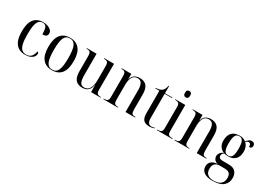

<svg xmlns="http://www.w3.org/2000/svg" viewBox="-13 -1683 3926 2859"><g transform="rotate(30 1950.0 -253.5)"><path d="M262 10Q200 10 152 -17Q104 -44 77 -105Q50 -166 50 -269Q50 -374 77 -434Q104 -494 151 -520Q198 -546 258 -546Q303 -546 339.5 -533.5Q376 -521 398 -498Q420 -475 420 -442Q420 -382 337 -382Q337 -464 320.5 -500Q304 -536 256 -536Q222 -536 196.5 -513.5Q171 -491 157.5 -433Q144 -375 144 -269Q144 -170 158 -111Q172 -52 201.5 -26Q231 0 278 0Q325 0 356.5 -28.5Q388 -57 402 -126Q424 -121 424 -93Q424 -70 407 -46Q390 -22 354 -6Q318 10 262 10Z M723 10Q622 10 564.5 -58.5Q507 -127 507 -269Q507 -546 726 -546Q828 -546 885 -477Q942 -408 942 -269Q942 -127 886.5 -58.5Q831 10 723 10ZM725 0Q793 0 821 -61.5Q849 -123 849 -269Q849 -414 820.5 -475Q792 -536 724 -536Q657 -536 629 -475Q601 -414 601 -269Q601 -123 629.5 -61.5Q658 0 725 0Z M1249 10Q1170 10 1130 -36Q1090 -82 1090 -185V-443Q1090 -492 1075 -509Q1060 -526 1016 -526H1013V-536H1181V-172Q1181 -84 1201 -46Q1221 -8 1270 -8Q1330 -8 1360 -59.5Q1390 -111 1390 -203V-440Q1390 -491 1375 -508.5Q1360 -526 1316 -526H1313V-536H1481V-94Q1481 -43 1496.5 -26.5Q1512 -10 1556 -10H1559V0H1395V-123H1393Q1383 -67 1359.5 -38.5Q1336 -10 1307 0Q1278 10 1249 10Z M1606 0V-10H1614Q1658 -10 1673.5 -27Q1689 -44 1689 -95V-443Q1689 -492 1674 -509Q1659 -526 1616 -526H1611V-536H1779V-442H1781Q1798 -503 1837.5 -524.5Q1877 -546 1920 -546Q2000 -546 2039.5 -500Q2079 -454 2079 -354V-95Q2079 -45 2093 -27.5Q2107 -10 2148 -10H2153V0H1988V-379Q1988 -449 1966.5 -488Q1945 -527 1893 -527Q1834 -527 1807 -477.5Q1780 -428 1780 -352V-94Q1780 -44 1794.5 -27Q1809 -10 1852 -10H1857V0Z M2400 10Q2331 10 2298.5 -24Q2266 -58 2266 -145V-526H2196V-536Q2263 -537 2298 -562Q2318 -577 2330 -601Q2342 -625 2347 -659H2357V-536H2484V-526H2357V-111Q2357 -55 2375.5 -30Q2394 -5 2430 -5Q2454 -5 2486 -16V-6Q2473 0 2449 5Q2425 10 2400 10Z M2656 -636Q2637 -636 2624 -648.5Q2611 -661 2611 -692Q2611 -723 2624 -735Q2637 -747 2656 -747Q2674 -747 2687 -735Q2700 -723 2700 -692Q2700 -661 2687 -648.5Q2674 -636 2656 -636ZM2528 0V-10H2541Q2582 -10 2598.5 -26Q2615 -42 2615 -86V-449Q2615 -493 2598.5 -509.5Q2582 -526 2542 -526H2536V-536H2706V-89Q2706 -43 2722.5 -26.5Q2739 -10 2780 -10H2792V0Z M2830 0V-10H2838Q2882 -10 2897.5 -27Q2913 -44 2913 -95V-443Q2913 -492 2898 -509Q2883 -526 2840 -526H2835V-536H3003V-442H3005Q3022 -503 3061.5 -524.5Q3101 -546 3144 -546Q3224 -546 3263.5 -500Q3303 -454 3303 -354V-95Q3303 -45 3317 -27.5Q3331 -10 3372 -10H3377V0H3212V-379Q3212 -449 3190.5 -488Q3169 -527 3117 -527Q3058 -527 3031 -477.5Q3004 -428 3004 -352V-94Q3004 -44 3018.5 -27Q3033 -10 3076 -10H3081V0Z M3618 240Q3521 240 3471.5 203.5Q3422 167 3422 104Q3422 53 3456.5 21Q3491 -11 3562 -16Q3522 -26 3503.5 -52Q3485 -78 3485 -108Q3485 -137 3503 -163Q3521 -189 3561 -205Q3516 -222 3489 -262Q3462 -302 3462 -361Q3462 -450 3506 -498Q3550 -546 3639 -546Q3704 -546 3747 -510Q3760 -528 3782 -547.5Q3804 -567 3836 -567Q3863 -567 3876.5 -551.5Q3890 -536 3890 -515Q3890 -494 3878 -481Q3866 -468 3841 -468Q3841 -530 3802 -530Q3780 -530 3755 -504Q3808 -456 3808 -364Q3808 -288 3766 -240Q3724 -192 3638 -192Q3621 -192 3604 -194.5Q3587 -197 3572 -201Q3552 -190 3543.5 -176Q3535 -162 3535 -145Q3535 -93 3605 -93H3705Q3789 -93 3825.5 -52Q3862 -11 3862 54Q3862 140 3802 190Q3742 240 3618 240ZM3636 -202Q3681 -202 3700.5 -239.5Q3720 -277 3720 -364Q3720 -457 3700 -496.5Q3680 -536 3635 -536Q3590 -536 3570 -495Q3550 -454 3550 -363Q3550 -278 3570 -240Q3590 -202 3636 -202ZM3627 230Q3713 230 3753.5 194.5Q3794 159 3794 91Q3794 40 3769 15Q3744 -10 3687 -10H3595Q3554 -10 3523 16.5Q3492 43 3492 106Q3492 168 3528 199Q3564 230 3627 230Z"/></g></svg>

Font: Noto Serif Display SemiCondensed
Style: Regular
Weight: 400
Width: 4
Designer: Monotype Design Team
Foundry: Monotype Imaging Inc.
Version: Version 2.009